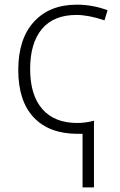

<svg xmlns="http://www.w3.org/2000/svg" viewBox="-20 -561 515 821"><path d="M310.1 -35.2Q347.2 -35.2 381.8 -44.9V240.2H333V11.2H312Q190.4 11.2 124.3 -58.8Q58.1 -128.9 58.1 -261.7Q58.1 -394.5 125 -467.8Q191.9 -541 308.1 -541Q377 -541 439.9 -517.1L426.8 -474.1Q357.9 -497.1 307.1 -497.1Q209.5 -497.1 159.2 -437Q108.9 -377 108.9 -265.6Q108.9 -154.3 160.9 -94.7Q212.9 -35.2 310.1 -35.2Z"/></svg>

Font: OpenSans-Light
Style: Regular
Weight: 300
Foundry: Ascender Corporation
Version: Version 1.10